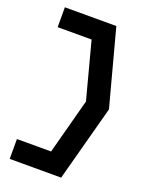

<svg xmlns="http://www.w3.org/2000/svg" viewBox="-136 -708 643 845"><g transform="rotate(20 185.5 -285.0)"><path d="M18 -23V70H259L354 -284L259 -640H18V-547H177L247 -282L178 -23Z"/></g></svg>

Font: Charger Pro
Style: ExBdNar
Weight: 400
Designer: Jasper
Foundry: Cannot Into Space Fonts
Version: Version 1.09